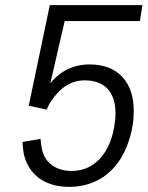

<svg xmlns="http://www.w3.org/2000/svg" viewBox="-20 -721 575 748"><path d="M501 -290C501 -399 441 -470 330 -470C267 -470 215 -445 176 -396L232 -639H525L535 -701H174L92 -309L162 -294C167 -305 172 -317 178 -325C214 -380 257 -408 310 -408C385 -408 430 -365 430 -280C430 -266 429 -251 426 -234C422 -208 416 -186 409 -168C380 -96 328 -55 259 -55C200 -55 154 -85 143 -142C140 -156 139 -167 138 -180L68 -168C68 -153 70 -140 72 -125C89 -43 152 7 249 7C354 7 433 -50 473 -148C483 -174 492 -201 497 -234C500 -253 501 -272 501 -290Z"/></svg>

Font: Arthouse Owned
Style: Italic
Weight: 400
Italic angle: -10°
Designer: Jeremy Tribby
Foundry: Tribby Type
Version: Version 1.000;PS 001.000;hotconv 1.0.88;makeotf.lib2.5.64775